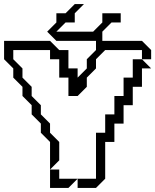

<svg xmlns="http://www.w3.org/2000/svg" viewBox="-20 -920 760 940"><path d="M225 -90V-225L180 -270V-315L135 -360V-405L90 -450V-495L45 -540V-585L0 -630V-720H225L270 -675H315V-585H360V-540L405 -585V-630L450 -675V-720H675L720 -675V-630H675V-675H495L450 -630V-585L405 -540V-495L360 -450H315V-540H270V-630H225V-675H45V-630L90 -585V-540L135 -495V-450L180 -405V-360L225 -315V-270L270 -225V-135ZM360 0V-45H450V-270H495V-360H540V-450H585V-540H630V-630H675L720 -585H675V-495H630V-405H585V-315H540V-225H495V-45L450 0ZM225 0V-90H270V-45H360L315 0ZM256 -720 211 -765 256 -810V-855H301L346 -900H391L346 -855V-810H301L256 -765H436L481 -810V-855H571V-810H526L481 -765V-720Z"/></svg>

Font: Rubik Iso
Style: Regular
Weight: 400
Designer: Hubert and Fischer, NaN
Foundry: Hubert and Fischer, NaN
Version: Version 2.200